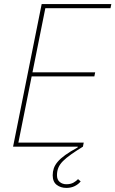

<svg xmlns="http://www.w3.org/2000/svg" viewBox="-20 -718 565 940"><path d="M184 -698H525L521 -678H202L139 -364H446L442 -344H135L70 -20H390L386 0Q352 21 328 38Q304 55 288.5 70.5Q273 86 266 102.5Q259 119 259 140Q259 162 272.5 173Q286 184 305 184Q326 184 340 176Q354 168 362 159L375 170Q364 184 346 193Q328 202 305 202Q277 202 257.5 187Q238 172 238 140Q238 122 243.5 106Q249 90 262.5 74Q276 58 299.5 41Q323 24 360 4L361 0H44Z"/></svg>

Font: IBM Plex Sans Condensed Thin
Style: Italic
Weight: 100
Width: 3
Italic angle: -11°
Designer: Mike Abbink, Paul van der Laan, Pieter van Rosmalen
Foundry: Bold Monday
Version: Version 1.3